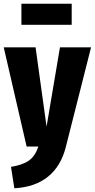

<svg xmlns="http://www.w3.org/2000/svg" viewBox="-30 -787 509 1031"><path d="M324 0Q298 105 228 161.5Q158 218 47 224L29 109Q92 99 125.5 75Q159 51 176 0H113L-10 -533H161L220 -107L292 -533H459ZM85 -654V-767H355V-654Z"/></svg>

Font: Fira Sans Compressed ExtraBold
Style: Regular
Weight: 800
Width: 1
Designer: bBox Type GmbH & Carrois Corporate GbR & Edenspiekermann AG
Foundry: bBox Type GmbH & Carrois Corporate GbR & Edenspiekermann AG
Version: Version 4.301